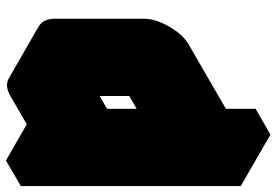

<svg xmlns="http://www.w3.org/2000/svg" viewBox="-205 -718 930 646"><g transform="rotate(-90 260.0 -395.0)"><path d="M217 -740V-500Q217 -527 229 -556.5Q241 -586 260.5 -611.5Q280 -637 303 -650L433 -725Q467 -745 493.5 -730Q520 -715 520 -675V-375Q520 -349 507.5 -319Q495 -289 475.5 -263.5Q456 -238 433 -225L217 -100V0L130 50V-690ZM433 -625 217 -500V-200L433 -325ZM433 -625V-325L260 -425V-725ZM433 -325 217 -200 43 -300 260 -425ZM494 -730Q467 -745 433 -725L303 -650Q280 -637 260.5 -611.5Q241 -586 229 -556.5Q217 -527 217 -500L43 -600Q43 -627 55.1 -656.5Q67.1 -686 87.2 -711.5Q107.3 -737 130.4 -750L260 -825Q294.4 -845 320 -830ZM217 -740 130 -690 -43 -790 43 -840ZM130 -690V50L-43 -50V-790Z"/></g></svg>

Font: Nabla Normal
Style: Regular
Weight: 400
Designer: Arthur Reinders Folmer
Version: Version 1.000